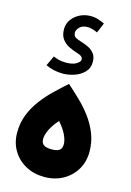

<svg xmlns="http://www.w3.org/2000/svg" viewBox="-134 -968 706 1034"><g transform="rotate(15 219.5 -451.0)"><path d="M220.2 -153.8Q190.9 -153.8 176.5 -163.6Q162.1 -173.3 162.1 -197.3Q162.1 -219.7 177 -250Q191.9 -280.3 220.2 -312Q248.5 -280.3 262.9 -250.2Q277.3 -220.2 277.3 -197.3Q277.3 -172.9 263.2 -163.3Q249 -153.8 220.2 -153.8ZM220.2 0Q278.3 0 323.7 -25.1Q369.1 -50.3 395.3 -94Q421.4 -137.7 421.4 -193.8Q421.4 -248 402.8 -294.7Q384.3 -341.3 354.5 -381.1Q324.7 -420.9 289.3 -454.8Q253.9 -488.8 220.2 -518.6Q186.5 -488.8 151.1 -454.8Q115.7 -420.9 85.4 -381.1Q55.2 -341.3 36.6 -294.9Q18.1 -248.5 18.1 -193.8Q18.1 -137.7 44.4 -93.8Q70.8 -49.8 116.7 -24.9Q162.6 0 220.2 0ZM293.9 -825.2 317.4 -881.3Q300.8 -889.2 281.7 -895.5Q262.7 -901.9 239.3 -901.9Q206.5 -901.9 179 -887.9Q151.4 -874 134.5 -850.3Q117.7 -826.7 117.7 -796.9Q117.7 -761.7 133.8 -741Q149.9 -720.2 171.9 -709.7Q193.8 -699.2 210.4 -693.8Q236.8 -686 244.4 -679Q252 -671.9 252 -662.6Q252 -650.4 231.9 -637.7Q211.9 -625 173.3 -625Q150.9 -625 134 -629.4Q117.2 -633.8 103 -640.1L77.1 -584.5Q98.1 -574.7 121.8 -569.1Q145.5 -563.5 173.3 -563.5Q203.6 -563.5 236.1 -574.2Q268.6 -585 291 -607.7Q313.5 -630.4 313.5 -665.5Q313.5 -695.8 298.6 -713.4Q283.7 -731 263.9 -740Q244.1 -749 229 -753.4Q201.7 -761.7 190.4 -769.3Q179.2 -776.9 179.2 -794.9Q179.2 -809.1 194.3 -824.7Q209.5 -840.3 239.3 -840.3Q252 -840.3 267.6 -835.7Q283.2 -831.1 293.9 -825.2Z"/></g></svg>

Font: Estedad-VF-FD Black
Style: Regular
Weight: 900
Designer: Amin Abedi
Version: Version 4.000